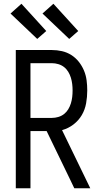

<svg xmlns="http://www.w3.org/2000/svg" viewBox="-20 -1001 540 1021"><path d="M64 0V-735H256Q283 -735 309.5 -729Q336 -723 359 -708.5Q382 -694 399 -672.5Q416 -651 426.5 -626Q437 -601 440.5 -574Q444 -547 444 -520Q444 -486 438 -452Q432 -418 415 -389Q398 -360 370.5 -339Q343 -318 310 -309L460 0H375L353 -46L228 -304H142V0ZM256 -374Q273 -374 290 -379Q307 -384 320.5 -394.5Q334 -405 343 -420Q352 -435 357 -451.5Q362 -468 364 -485Q366 -502 366 -520Q366 -537 364 -554Q362 -571 357 -587.5Q352 -604 343 -619Q334 -634 320.5 -644.5Q307 -655 290 -660Q273 -665 256 -665H142V-374ZM348 -794 206 -929 264 -981 396 -836ZM178 -794 36 -929 94 -981 226 -836Z"/></svg>

Font: Iosevka www.saffi
Style: Regular
Weight: 400
Monospace: yes
Designer: Belleve Invis
Foundry: Belleve Invis
Version: Version 22.0.2; ttfautohint (v1.8.3)